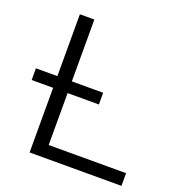

<svg xmlns="http://www.w3.org/2000/svg" viewBox="-127 -807 853 914"><g transform="rotate(20 299.0 -350.0)"><path d="M123 0V-700H196.3V-64.3H588.3V0ZM14.3 -327.4V-386.7H354.9V-327.4Z"/></g></svg>

Font: Montserrat Thin
Style: Regular
Weight: 100
Designer: Julieta Ulanovsky
Foundry: Julieta Ulanovsky
Version: Version 9.000